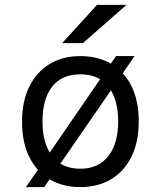

<svg xmlns="http://www.w3.org/2000/svg" viewBox="-20 -752 656 784"><path d="M86 12 454 -523H529.5L160.5 12ZM308 12Q236.5 12 183 -19.5Q129.5 -51 99.8 -110.8Q70 -170.5 70 -255Q70 -338.5 99.8 -398.5Q129.5 -458.5 183 -490.8Q236.5 -523 308 -523Q380 -523 433.8 -491.5Q487.5 -460 517 -400Q546.5 -340 546.5 -256Q546.5 -172.5 517 -112.5Q487.5 -52.5 433.8 -20.2Q380 12 308 12ZM308 -63Q382 -63 422.2 -114.5Q462.5 -166 462.5 -256Q462.5 -345.5 423.5 -397Q384.5 -448.5 308 -448.5Q232.5 -448.5 193 -398.2Q153.5 -348 153.5 -255Q153.5 -166 193 -114.5Q232.5 -63 308 -63ZM234 -576 376 -732H496.5L318.5 -576Z"/></svg>

Font: Overpass Mono Light
Style: Regular
Weight: 400
Monospace: yes
Version: Version 4.000